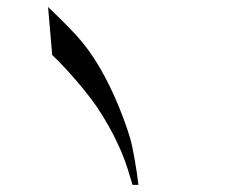

<svg xmlns="http://www.w3.org/2000/svg" viewBox="-20 -516 662 544"><path d="M348.6 -125Q354.5 -104.5 361.8 -63Q369.1 -21.5 372.1 7.8H355.5L349.6 -11.7Q335 -62.5 317.4 -100.6Q291 -159.2 252 -216.8Q227.5 -251 198.2 -285.2Q165 -324.2 127.9 -360.4L116.2 -496.1Q158.2 -456.1 170.9 -442.4Q196.3 -417 213.9 -395.5Q231.4 -374 247.1 -349.6Q279.3 -299.8 305.7 -239.7Q332 -179.7 348.6 -125Z"/></svg>

Font: Thabit-Bold-Oblique
Style: Bold Oblique
Weight: 700
Designer: Regenerated by Nadim Shaikli
Foundry: MAK Alagha
Version: 0.01